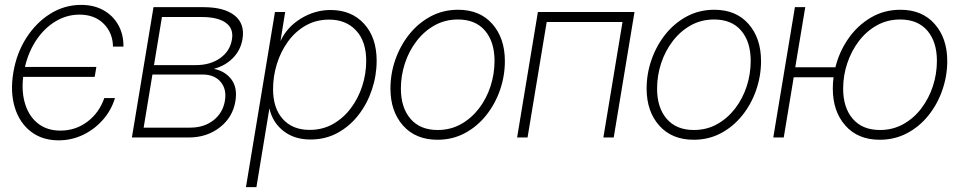

<svg xmlns="http://www.w3.org/2000/svg" viewBox="-20 -565 3941 789"><path d="M221.2 11.7Q153.3 11.7 106.7 -24.4Q60.1 -60.5 40.8 -123.5Q21.5 -186.5 34.7 -266.6Q47.9 -346.2 88.1 -409.2Q128.4 -472.2 186.8 -508.5Q245.1 -544.9 313.5 -544.9Q365.7 -544.9 404.8 -523.2Q443.8 -501.5 465.8 -462.9Q487.8 -424.3 487.3 -373.5H444.3Q443.4 -430.2 406 -467.5Q368.7 -504.9 306.6 -504.9Q254.4 -504.9 208.7 -477.5Q163.1 -450.2 130.1 -401.6Q97.2 -353 82.5 -290H376L369.1 -249H75.2Q67.9 -185.5 84 -135.5Q100.1 -85.4 137 -56.9Q173.8 -28.3 228 -28.3Q290.5 -28.3 339.1 -64.9Q387.7 -101.6 408.7 -162.1H452.6Q437 -110.8 402.1 -71.8Q367.2 -32.7 320.6 -10.5Q273.9 11.7 221.2 11.7Z M522 0 610.8 -535.6H815.4Q901.4 -535.6 944.1 -501.5Q986.8 -467.3 976.6 -404.8Q968.8 -358.4 937 -326.4Q905.3 -294.4 858.9 -282.2Q905.8 -272.5 931.2 -238.3Q956.5 -204.1 947.3 -148.9Q936.5 -83 883.3 -41.5Q830.1 0 754.9 0ZM570.3 -40.5H761.7Q818.4 -40.5 857.2 -70.8Q896 -101.1 904.3 -151.4Q912.1 -198.7 886.5 -228.8Q860.8 -258.8 812 -258.8H606.4ZM612.8 -297.4H784.2Q844.2 -297.4 884.8 -326.2Q925.3 -355 933.1 -402.8Q940.9 -447.3 908.2 -471.2Q875.5 -495.1 808.6 -495.1H645.5Z M990.7 204.1 1109.9 -515.6H1151.9L1132.8 -397.5H1133.3Q1159.7 -454.1 1216.8 -489Q1273.9 -523.9 1338.4 -523.9Q1424.3 -523.9 1476.1 -467.3Q1527.8 -410.6 1527.8 -315.4Q1527.8 -254.9 1508.5 -197Q1489.3 -139.2 1453.4 -92.8Q1417.5 -46.4 1367.4 -19Q1317.4 8.3 1255.9 8.3Q1189 8.3 1144.3 -27.1Q1099.6 -62.5 1087.4 -118.7H1086.9L1033.7 204.1ZM1252.4 -31.2Q1305.7 -31.2 1348.4 -55.4Q1391.1 -79.6 1421.6 -120.1Q1452.1 -160.6 1468.5 -211.2Q1484.9 -261.7 1484.9 -314.9Q1484.9 -395.5 1443.1 -439.9Q1401.4 -484.4 1333 -484.4Q1278.8 -484.4 1236.1 -460Q1193.4 -435.5 1163.6 -394.5Q1133.8 -353.5 1117.9 -302.5Q1102.1 -251.5 1102.1 -198.7Q1102.1 -120.6 1142.1 -75.9Q1182.1 -31.2 1252.4 -31.2Z M1777.8 9.3Q1688 9.3 1636.2 -49.1Q1584.5 -107.4 1584.5 -201.2Q1584.5 -262.2 1604.7 -320.1Q1625 -377.9 1661.9 -424.1Q1698.7 -470.2 1749.8 -497.6Q1800.8 -524.9 1862.8 -524.9Q1952.1 -524.9 2003.4 -466.3Q2054.7 -407.7 2054.7 -314Q2054.7 -252.9 2034.7 -195.1Q2014.6 -137.2 1977.8 -91.1Q1940.9 -44.9 1890.1 -17.8Q1839.4 9.3 1777.8 9.3ZM1778.3 -30.8Q1831.5 -30.8 1874.5 -54.9Q1917.5 -79.1 1948.5 -119.6Q1979.5 -160.2 1995.8 -210.7Q2012.2 -261.2 2012.2 -314.9Q2012.2 -393.1 1973.1 -439Q1934.1 -484.9 1861.8 -484.9Q1809.1 -484.9 1766.1 -460.9Q1723.1 -437 1691.9 -396.2Q1660.6 -355.5 1644 -304.9Q1627.4 -254.4 1627.4 -200.7Q1627.4 -122.6 1667 -76.7Q1706.5 -30.8 1778.3 -30.8Z M2587.4 -515.6 2502 0H2459.5L2538.1 -474.6H2226.6L2147.9 0H2105L2190.4 -515.6Z M2830.6 9.3Q2740.7 9.3 2689 -49.1Q2637.2 -107.4 2637.2 -201.2Q2637.2 -262.2 2657.5 -320.1Q2677.7 -377.9 2714.6 -424.1Q2751.5 -470.2 2802.5 -497.6Q2853.5 -524.9 2915.5 -524.9Q3004.9 -524.9 3056.2 -466.3Q3107.4 -407.7 3107.4 -314Q3107.4 -252.9 3087.4 -195.1Q3067.4 -137.2 3030.5 -91.1Q2993.7 -44.9 2942.9 -17.8Q2892.1 9.3 2830.6 9.3ZM2831.1 -30.8Q2884.3 -30.8 2927.2 -54.9Q2970.2 -79.1 3001.2 -119.6Q3032.2 -160.2 3048.6 -210.7Q3064.9 -261.2 3064.9 -314.9Q3064.9 -393.1 3025.9 -439Q2986.8 -484.9 2914.6 -484.9Q2861.8 -484.9 2818.8 -460.9Q2775.9 -437 2744.6 -396.2Q2713.4 -355.5 2696.8 -304.9Q2680.2 -254.4 2680.2 -200.7Q2680.2 -122.6 2719.7 -76.7Q2759.3 -30.8 2831.1 -30.8Z M3157.7 0 3246.6 -535.6H3289.1L3248 -288.6H3413.1Q3428.7 -352.5 3466.1 -406.2Q3503.4 -460 3558.1 -492.4Q3612.8 -524.9 3680.2 -524.9Q3769.5 -524.9 3821 -466.3Q3872.6 -407.7 3872.6 -314Q3872.6 -252.9 3852.5 -195.1Q3832.5 -137.2 3795.7 -91.1Q3758.8 -44.9 3707.8 -17.8Q3656.7 9.3 3595.2 9.3Q3505.4 9.3 3453.9 -49.1Q3402.3 -107.4 3402.3 -201.2Q3402.3 -224.1 3405.3 -247.6H3241.7L3200.7 0ZM3596.2 -30.8Q3648.9 -30.8 3692.1 -54.9Q3735.4 -79.1 3766.1 -119.6Q3796.9 -160.2 3813.5 -210.7Q3830.1 -261.2 3830.1 -314.9Q3830.1 -393.1 3790.8 -439Q3751.5 -484.9 3679.2 -484.9Q3626.5 -484.9 3583.5 -460.9Q3540.5 -437 3509.5 -396.2Q3478.5 -355.5 3461.7 -304.9Q3444.8 -254.4 3444.8 -200.7Q3444.8 -122.6 3484.4 -76.7Q3523.9 -30.8 3596.2 -30.8Z"/></svg>

Font: Inter Display ExtraLight
Style: Italic
Weight: 200
Italic angle: -9.39999°
Designer: Rasmus Andersson
Foundry: rsms
Version: Version 4.000;git-a52131595